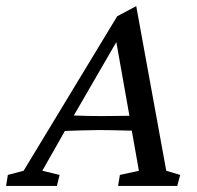

<svg xmlns="http://www.w3.org/2000/svg" viewBox="-61 -611 649 631"><path d="M-41 0 -35.2 -36.1 16.6 -49.8 324.2 -557.6 386.7 -590.8 485.4 -49.8 531.2 -36.1 521.5 0H327.1L333 -36.1L395.5 -49.8L372.1 -181.6Q295.9 -183.6 264.6 -183.6Q244.6 -183.6 204.3 -182.4Q164.1 -181.2 152.3 -180.7L78.1 -49.8L134.8 -36.1L126 0ZM274.4 -229.5Q293.9 -229.5 324 -230Q354 -230.5 364.3 -230.5L321.3 -472.7L181.6 -231.4Q230.5 -229.5 274.4 -229.5Z"/></svg>

Font: Crimson Pro
Style: Italic
Weight: 400
Italic angle: -12°
Designer: Jacques Le Bailly
Foundry: Baron von Fonthausen
Version: Version 1.003